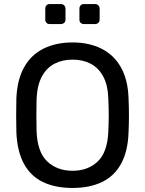

<svg xmlns="http://www.w3.org/2000/svg" viewBox="-20 -920 717 950"><path d="M339 10Q253 10 192 -19.5Q131 -49 98 -110.5Q65 -172 61 -265Q60 -309 60 -349.5Q60 -390 61 -434Q65 -526 99.5 -587.5Q134 -649 195.5 -679.5Q257 -710 339 -710Q420 -710 481.5 -679.5Q543 -649 578 -587.5Q613 -526 616 -434Q618 -390 618 -349.5Q618 -309 616 -265Q613 -172 579.5 -110.5Q546 -49 485 -19.5Q424 10 339 10ZM339 -75Q415 -75 463.5 -121Q512 -167 516 -270Q518 -315 518 -350.5Q518 -386 516 -430Q514 -499 490.5 -542Q467 -585 428 -605Q389 -625 339 -625Q289 -625 250 -605Q211 -585 187.5 -542Q164 -499 161 -430Q160 -386 160 -350.5Q160 -315 161 -270Q165 -167 214 -121Q263 -75 339 -75ZM396 -801Q385 -801 379 -807Q373 -813 373 -823V-877Q373 -887 379 -893.5Q385 -900 396 -900H450Q460 -900 466.5 -893.5Q473 -887 473 -877V-823Q473 -813 466.5 -807Q460 -801 450 -801ZM226 -801Q216 -801 210 -807Q204 -813 204 -823V-877Q204 -887 210 -893.5Q216 -900 226 -900H281Q291 -900 297.5 -893.5Q304 -887 304 -877V-823Q304 -813 297.5 -807Q291 -801 281 -801Z"/></svg>

Font: RubikRegular
Style: Regular
Weight: 400
Designer: Hubert and Fischer
Foundry: Hubert and Fischer
Version: Version 2.300;gftools[0.9.30]